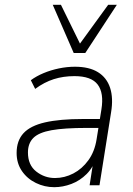

<svg xmlns="http://www.w3.org/2000/svg" viewBox="-20 -769 554 797"><path d="M205 8Q165 8 129 -9.5Q93 -27 71 -59Q49 -91 49 -134Q49 -185 77.5 -216Q106 -247 167 -261Q228 -275 324 -275H405L399 -238H340Q247 -238 194 -228.5Q141 -219 118.5 -196.5Q96 -174 96 -136Q96 -84 130.5 -57Q165 -30 208 -30Q248 -30 284.5 -49Q321 -68 347 -104Q373 -140 381 -191L401 -315Q412 -383 385.5 -418Q359 -453 289 -453Q243 -453 203.5 -440.5Q164 -428 126 -400L108 -436Q131 -453 161 -465.5Q191 -478 224.5 -485Q258 -492 291 -492Q350 -492 386.5 -469.5Q423 -447 437 -404.5Q451 -362 441 -302L393 0H352L370 -116H380Q367 -74 339.5 -46.5Q312 -19 276.5 -5.5Q241 8 205 8ZM286 -549 199 -749H233L312 -588L429 -749H465L334 -549Z"/></svg>

Font: Nunito Sans 12pt ExtraLight 12pt ExtraLight
Style: Italic
Weight: 250
Italic angle: -9°
Version: Version 3.101;gftools[0.9.27]